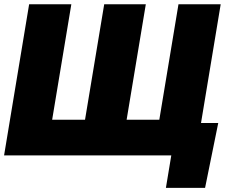

<svg xmlns="http://www.w3.org/2000/svg" viewBox="-23 -748 1083 924"><path d="M117.2 -727.5H320.3L228 -171.9H386.2L478.5 -727.5H678.7L586.4 -171.9H743.7L835.9 -727.5H1039.1L918.5 0H-3.4ZM775.4 156.2 801.3 0H754.4L780.3 -156.2H1027.3L963.9 156.2Z"/></svg>

Font: Inter Display Black
Style: Italic
Weight: 900
Italic angle: -9.39999°
Designer: Rasmus Andersson
Foundry: rsms
Version: Version 4.000;git-a52131595